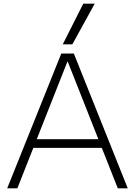

<svg xmlns="http://www.w3.org/2000/svg" viewBox="-20 -1020 731 1040"><path d="M19 0 312 -730H380L672 0H618L347 -686H345L74 0ZM138 -219V-266H553V-219ZM372 -780H320L431 -1000H493Z"/></svg>

Font: M PLUS 1 Light
Style: Regular
Weight: 300
Designer: Coji Morishita
Foundry: UNDERFOREST DESIGN
Version: Version 1.001